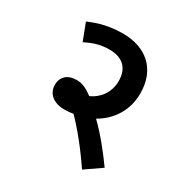

<svg xmlns="http://www.w3.org/2000/svg" viewBox="-151 -757 864 894"><g transform="rotate(30 281.5 -310.0)"><path d="M496 -48C456 -104 403 -172 347 -226C421 -268 467 -341 467 -430C467 -565 378 -632 259 -632C190 -632 134 -618 80 -594L115 -503C163 -527 197 -536 242 -536C306 -536 351 -504 351 -430C351 -367 313 -321 267 -301C228 -330 205 -337 179 -337C132 -337 102 -311 102 -267C102 -218 142 -189 196 -189C213 -189 229 -190 245 -193C296 -141 352 -72 409 12Z"/></g></svg>

Font: Noto Sans SemiBold
Style: Italic
Weight: 600
Italic angle: -12°
Designer: Monotype Design Team
Foundry: Monotype Imaging Inc.
Version: Version 2.013